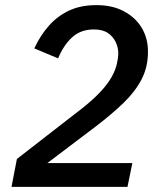

<svg xmlns="http://www.w3.org/2000/svg" viewBox="-20 -730 640 750"><path d="M497 -93 478 0H25L46 -109L301 -307Q344 -341 372.5 -371.5Q401 -402 416.5 -430Q432 -458 437 -483Q439 -491 440.5 -502Q442 -513 442 -522Q442 -544 432 -565.5Q422 -587 401.5 -601Q381 -615 347 -615Q295 -615 261.5 -584Q228 -553 207 -502L114 -541Q137 -591 170.5 -629Q204 -667 249.5 -688.5Q295 -710 357 -710Q419 -710 464 -686Q509 -662 533.5 -621.5Q558 -581 558 -528Q558 -468 533 -420Q508 -372 462.5 -328Q417 -284 354 -236L165 -93Z"/></svg>

Font: IBM Plex Sans Medium
Style: Italic
Weight: 500
Italic angle: -11.31°
Designer: Mike Abbink, Paul van der Laan, Pieter van Rosmalen
Foundry: Bold Monday
Version: Version 3.201